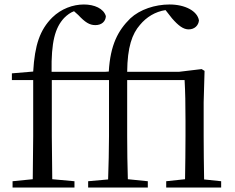

<svg xmlns="http://www.w3.org/2000/svg" viewBox="-20 -836 1049 856"><path d="M803 0H966V-28L890 -36C889 -92 888 -175 888 -229V-380L892 -520L879 -528L779 -516H547C548 -626 569 -685 604 -725C633 -760 672 -784 718 -791L747 -754C775 -722 797 -705 821 -705C848 -705 865 -723 867 -745C860 -787 805 -816 736 -816C671 -816 604 -794 561 -754C506 -700 472 -636 465 -517L450 -516H210C208 -648 225 -712 266 -756C280 -770 294 -780 310 -786L329 -769C359 -737 379 -724 405 -724C434 -724 451 -741 452 -764C442 -798 401 -816 354 -816C305 -816 253 -797 213 -758C158 -703 135 -636 128 -517L33 -509V-479H128V-229L126 -37L36 -28V0H312V-28L213 -37L211 -229V-479H466V-229C466 -165 464 -101 462 -36L373 -28V0H639V-28L550 -37C548 -101 547 -165 547 -229V-479H803C806 -425 807 -373 807 -298V-229C807 -175 806 -92 805 -37L721 -28V0Z"/></svg>

Font: Noto Serif CJK TC
Style: Regular
Weight: 400
Designer: Ryoko NISHIZUKA 西塚涼子 (kana & ideographs); Frank Grießhammer (Latin, Greek & Cyrillic); Wenlong ZHANG 张文龙 (bopomofo); San
Foundry: Adobe
Version: Version 2.001;hotconv 1.1.0;makeotfexe 2.6.0